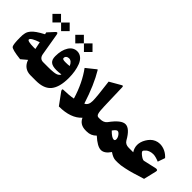

<svg xmlns="http://www.w3.org/2000/svg" viewBox="27 -1691 2543 2543"><g transform="rotate(45 1298.0 -420.0)"><path d="M283.7 -781.2 364.3 -700.7 444.3 -781.2 364.3 -861.8ZM121.6 -781.2 202.1 -700.7 282.2 -781.2 202.1 -861.8ZM259.8 -292C180.2 -292.5 140.1 -302.2 140.1 -320.3C140.1 -343.3 190.9 -371.1 268.6 -397L290.5 -292.5C283.2 -292 272.9 -292 259.8 -292ZM501 0C509.3 0 513.2 -27.8 513.2 -83.5V-147.9C513.2 -210.4 509.3 -241.7 501 -241.7H486.8C445.3 -241.7 417 -266.6 409.2 -313.5L356.9 -622.1C353.5 -642.1 347.7 -651.9 338.9 -651.9C333.5 -651.9 326.7 -647.5 318.8 -639.2L236.8 -549.8L243.2 -521C160.2 -477.1 109.4 -442.4 81.1 -406.7C61.5 -381.8 51.3 -364.7 45.9 -337.4C40 -310.1 39.1 -292.5 39.1 -258.8C39.1 -172.4 44.9 -120.1 57.1 -101.1C69.3 -82 131.3 -66.4 243.2 -53.7L324.2 -122.1C351.1 -42 409.7 0 491.7 0Z M693.4 -799.3 773.9 -718.8 854 -799.3 773.9 -879.9ZM531.2 -799.3 611.8 -718.8 691.9 -799.3 611.8 -879.9ZM491.2 -241.7C476.6 -241.7 469.2 -210.4 469.2 -147.9V-83.5C469.2 -27.8 476.6 0 491.2 0H592.8C693.8 0 766.1 -27.3 810.1 -82C854 -136.2 876 -220.2 876 -333.5C876 -417 863.8 -492.7 838.4 -557.6C812.5 -622.6 765.6 -664.1 705.6 -664.1C656.2 -664.1 616.7 -640.6 587.9 -594.2C558.6 -547.4 543.9 -486.8 543.9 -412.1C543.9 -325.7 585 -291 687 -291C711.9 -291 740.7 -293.5 772.9 -298.3C767.1 -278.3 746.6 -263.2 723.6 -255.4C711.9 -251.5 697.3 -248.5 679.7 -246.6C662.1 -244.1 646.5 -243.2 632.3 -242.7C618.2 -242.2 601.1 -241.7 581.1 -241.7ZM699.7 -449.7C658.2 -449.7 639.2 -453.6 639.2 -473.6C639.2 -502.9 662.1 -521 694.8 -521C726.6 -521 752.4 -499 772 -454.6C752.9 -451.2 729 -449.7 699.7 -449.7Z M1260.7 -239.3C1203.6 -418 1140.1 -564.9 1070.3 -680.2C1067.9 -684.6 1064.5 -684.6 1059.1 -680.7L928.7 -576.2C1007.8 -469.2 1070.3 -340.3 1115.7 -189C1068.8 -179.7 1008.8 -173.8 935.5 -172.4C912.6 -172.4 919.4 -151.4 930.2 -136.2L1048.8 25.9C1197.3 25.4 1306.2 -13.2 1375.5 -89.8C1402.3 -29.8 1451.7 0 1524.4 0H1538.6C1546.9 0 1550.8 -27.8 1550.8 -83.5V-147.9C1550.8 -210.4 1546.9 -241.7 1538.6 -241.7H1524.4C1505.4 -241.7 1492.2 -253.4 1485.8 -276.4C1479 -299.3 1474.6 -338.9 1473.1 -395L1462.4 -747.1C1461.9 -766.1 1454.6 -771.5 1440.4 -763.7L1282.2 -672.9C1304.2 -503.4 1314.9 -394 1314.9 -345.2C1314.9 -290 1296.9 -254.9 1260.7 -239.3Z M1769.5 -244.1C1793.9 -278.8 1813.5 -295.9 1828.1 -295.9C1842.3 -295.9 1857.4 -285.6 1872.6 -265.1C1887.7 -244.1 1895 -224.6 1895 -205.6C1895 -186.5 1887.2 -177.2 1871.6 -177.2C1847.7 -177.2 1813.5 -199.7 1769.5 -244.1ZM1533.7 -241.7C1515.6 -241.7 1506.8 -210.4 1506.8 -147.9V-83.5C1506.8 -27.8 1515.6 0 1533.7 0H1544.4C1596.7 0 1641.1 -18.6 1677.2 -56.2C1747.6 8.3 1805.2 40.5 1850.1 40.5C1893.6 40.5 1934.6 12.2 1973.1 -44.9C2015.6 -15.1 2053.2 0 2085.9 0H2097.7C2106 0 2109.9 -27.8 2109.9 -83.5V-147.9C2109.9 -210.4 2106 -241.7 2097.7 -241.7H2088.9C2047.4 -241.7 2017.6 -257.3 1999.5 -289.1C1945.8 -385.3 1892.1 -433.1 1838.9 -433.1C1787.1 -433.1 1725.6 -384.3 1653.8 -286.1C1632.3 -256.3 1598.1 -241.7 1551.3 -241.7Z M2141.6 -346.7C2141.6 -310.5 2152.3 -275.4 2174.3 -241.7H2092.8C2074.7 -241.7 2065.9 -210.4 2065.9 -147.9V-83.5C2065.9 -27.8 2074.7 0 2092.8 0H2131.8C2160.6 0 2198.2 -4.9 2244.6 -15.1C2291 -24.9 2332 -35.2 2367.7 -45.9C2403.3 -56.2 2455.6 -72.3 2524.9 -94.2L2567.9 -275.4C2573.7 -299.3 2558.1 -308.6 2531.2 -302.2L2352.1 -261.7C2335.9 -261.7 2314.5 -272 2288.6 -292C2262.7 -312 2249.5 -328.1 2249.5 -339.8C2249.5 -347.7 2261.7 -363.8 2281.7 -380.9C2301.8 -397.9 2339.8 -412.1 2380.9 -412.1C2409.2 -412.1 2446.3 -402.3 2491.7 -383.3L2527.3 -485.4C2480.5 -539.6 2413.6 -571.3 2347.2 -571.3C2296.9 -571.3 2250 -549.8 2218.3 -517.6C2202.1 -501.5 2188.5 -483.4 2176.8 -463.4C2152.8 -423.8 2141.6 -381.8 2141.6 -346.7Z"/></g></svg>

Font: Sahel Black
Style: Bold
Weight: 900
Foundry: Saber Rastikerdar (saber.rastikerdar@gmail.com)
Version: Version 3.4.0